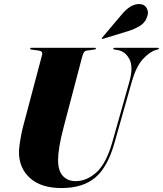

<svg xmlns="http://www.w3.org/2000/svg" viewBox="-20 -942 824 972"><path d="M548.5 -222 635 -528.5Q656 -603 635 -642.8Q614 -682.5 576 -688.5L560 -691Q553.5 -691.5 553.5 -696Q553.5 -700 560.5 -700H778.5Q784.5 -700 784.5 -696.5Q784.5 -693.5 778.5 -691.5L769.5 -689Q737.5 -680 703.2 -642.5Q669 -605 647 -527.5L560 -220Q525 -95.5 462 -42.8Q399 10 291.5 10Q188 10 132 -40.5Q76 -91 76 -171.5Q76 -185.5 79 -208.5Q82 -231.5 87 -257.2Q92 -283 97.5 -304L193 -664Q198 -683 176 -686L139 -691Q132.5 -692 132.5 -696Q132.5 -700 139.5 -700H459.5Q465.5 -700 465.5 -696.5Q465.5 -692 459 -691.5L419.5 -686Q410 -684.5 405 -677.5Q400 -670.5 394.5 -649L304.5 -307Q287.5 -243.5 280.8 -201.5Q274 -159.5 274 -132Q274 -77 298.5 -51Q323 -25 362.5 -25Q419.5 -25 468.8 -70Q518 -115 548.5 -222ZM597.5 -870Q640.5 -921.5 684 -921.5Q710.5 -921.5 721.5 -902.8Q732.5 -884 727.5 -865.5Q718.5 -830.5 690.8 -812.8Q663 -795 633.5 -786L501.5 -745.5Q496.5 -744 495.5 -746.5Q494.5 -749 498 -752.5Z"/></svg>

Font: Fraunces 144pt Black
Style: Italic
Weight: 900
Italic angle: -16°
Version: Version 1.000;[0bf87f6ff]